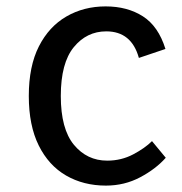

<svg xmlns="http://www.w3.org/2000/svg" viewBox="-20 -565 568 600"><path d="M311 15Q241 15 186.5 -16.5Q132 -48 101 -110.5Q70 -173 70 -265Q70 -358 101.5 -420Q133 -482 187.5 -513.5Q242 -545 310 -545Q378 -545 426.5 -514Q475 -483 497 -412L414 -384Q391 -467 312 -467Q251 -467 210.5 -417.5Q170 -368 170 -265Q170 -162 211 -112.5Q252 -63 315 -63Q359 -63 396 -82.5Q433 -102 455 -124L498 -72Q467 -37 418 -11Q369 15 311 15Z"/></svg>

Font: Orienta
Style: Regular
Weight: 400
Designer: Eduardo Rodriguez Tunni
Foundry: Eduardo Rodriguez Tunni
Version: Version 1.002; ttfautohint (v1.8.4.7-5d5b);gftools[0.9.23]